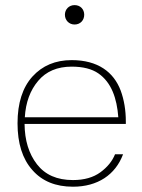

<svg xmlns="http://www.w3.org/2000/svg" viewBox="-20 -722 552 748"><path d="M470.2 -239.3V-248.5C470.2 -293 463.4 -333 450.2 -369.1C422.9 -441.4 361.3 -487.8 259.3 -487.8C195.8 -487.8 145 -466.3 106.4 -423.8C67.9 -381.3 48.3 -320.3 48.3 -241.7C48.3 -163.6 67.4 -103 106 -59.6C144 -16.1 196.8 5.4 264.2 5.4C360.4 5.4 429.7 -41 459.5 -121.1H428.2C417.5 -94.2 398.4 -70.8 371.1 -50.8C343.8 -30.8 308.1 -20.5 264.2 -20.5C202.1 -20.5 155.8 -41 124 -82C92.3 -123 76.2 -175.3 75.7 -239.3ZM76.7 -265.1C80.1 -323.2 97.7 -370.6 128.9 -407.2C159.7 -443.8 203.1 -462.4 259.3 -462.4C303.2 -462.4 337.9 -453.6 363.3 -436C414.1 -400.9 435.5 -338.9 440.9 -265.1ZM232.9 -664.6C232.9 -643.6 248.5 -626.5 270.5 -626.5C293.5 -626.5 308.1 -643.6 308.1 -664.6C308.1 -685.5 293.5 -702.1 270.5 -702.1C248.5 -702.1 232.9 -685.5 232.9 -664.6Z"/></svg>

Font: Estedad Thin
Style: Regular
Weight: 100
Designer: Amin Abedi
Version: Version 7.3